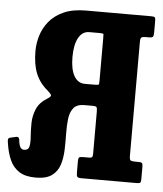

<svg xmlns="http://www.w3.org/2000/svg" viewBox="-69 -797 731 860"><g transform="rotate(5 296.5 -367.5)"><path d="M-13.5 -126Q-16 -138.5 -15 -144.8Q-14 -151 -6.5 -153L15.5 -158Q32 -163.5 35 -150Q37.5 -124.5 43.5 -114.5Q49.5 -104.5 60.5 -104.5Q80 -104.5 83.8 -121.8Q87.5 -139 85.2 -167Q83 -195 83.5 -227.2Q84 -259.5 96.8 -290Q109.5 -320.5 144.5 -342Q162 -352.5 159.5 -359Q157 -365.5 144 -377Q107 -407 90 -448Q73 -489 73 -550Q73 -584 83.5 -619Q94 -654 118.2 -683.8Q142.5 -713.5 183 -731.8Q223.5 -750 283 -750H577Q588.5 -750 592 -746.8Q595.5 -743.5 595.5 -732V-679.5Q595.5 -665 592.2 -660Q589 -655 575 -655H561Q545 -655 540.2 -651Q535.5 -647 535.5 -630.5V-119Q535.5 -102.5 540.2 -98.8Q545 -95 561.5 -95H576Q588 -95 591.8 -91.5Q595.5 -88 595.5 -75.5V-17.5Q595.5 -6.5 591.8 -3.2Q588 0 577 0H328.5Q312.5 0 309 -4.8Q305.5 -9.5 305.5 -25.5V-74.5Q305.5 -87.5 309 -91.2Q312.5 -95 324.5 -95H352.5Q364 -95 367.2 -98.5Q370.5 -102 370.5 -113.5V-302.5Q370.5 -318 367.5 -322.8Q364.5 -327.5 349.5 -327.5H313Q279 -327.5 264 -309Q249 -290.5 245.2 -260Q241.5 -229.5 242.2 -192.8Q243 -156 241.8 -119.5Q240.5 -83 230.8 -52.5Q221 -22 195.8 -3.5Q170.5 15 123 15Q76 15 48.5 -3Q21 -21 6.8 -52.8Q-7.5 -84.5 -13.5 -126ZM351 -422.5Q368 -422.5 369.2 -425.8Q370.5 -429 370.5 -446V-631.5Q370.5 -647.5 370 -651.2Q369.5 -655 353.5 -655H306Q275 -655 257.8 -624Q240.5 -593 240.5 -537.5Q240.5 -482 257.8 -452.2Q275 -422.5 306 -422.5Z"/></g></svg>

Font: Besley* Condensed
Style: Bold
Weight: 700
Width: 3
Designer: Owen Earl
Foundry: indestructible type*
Version: Version 3.000; ttfautohint (v1.8.3)